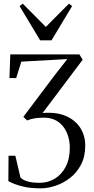

<svg xmlns="http://www.w3.org/2000/svg" viewBox="-20 -808 511 1045"><path d="M201.5 217Q150.5 217 115.2 209.5Q80 202 58.2 193Q36.5 184 25.5 178L26.5 39.5H63.5L91.5 158.5Q104 171.5 129.2 179.2Q154.5 187 196.5 187Q240.5 187 277.8 164.8Q315 142.5 337.5 99.8Q360 57 360 -4.5Q360 -35 351.5 -64.2Q343 -93.5 325.8 -116.8Q308.5 -140 282 -153.8Q255.5 -167.5 219.5 -167.5Q189 -167.5 167.5 -163.8Q146 -160 128 -152.5L107 -172L284 -407L346.5 -486.5L96 -472.5L68 -383H31.5L36 -512H412L430 -483L212 -193Q288 -199 339.5 -176.2Q391 -153.5 417.5 -111.2Q444 -69 444 -16.5Q444 44 421 88Q398 132 361.2 160.5Q324.5 189 282.2 203Q240 217 201.5 217ZM198.5 -588.5 86.5 -775 104 -788 229.5 -661.5 355 -788 372.5 -775 260.5 -588.5Z"/></svg>

Font: Merriweather 120pt Light
Style: Regular
Weight: 300
Version: Version 2.100